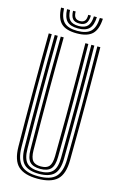

<svg xmlns="http://www.w3.org/2000/svg" viewBox="-143 -1016 672 1082"><g transform="rotate(15 193.0 -475.0)"><path d="M193.2 7.5Q116.2 7.5 79.9 -25.8Q43.5 -59 42.5 -139.8Q41.8 -211.2 41.2 -292.1Q40.8 -373 40.8 -458.8Q40.8 -544.5 41.1 -631Q41.5 -717.5 42.5 -800H60Q59.2 -723.2 58.6 -638.1Q58 -553 58 -466Q58 -379 58.6 -296Q59.2 -213 60 -140.8Q61 -69.8 91.5 -38.2Q122 -6.8 193.2 -6.8Q264.5 -6.8 294.8 -38.2Q325 -69.8 326 -140.8Q327 -212 327.5 -292.8Q328 -373.5 328 -459.2Q328 -545 327.5 -631.4Q327 -717.8 326 -800H343.5Q344.5 -698 345 -585.5Q345.5 -473 345.1 -359.4Q344.8 -245.8 343.5 -139.8Q342.5 -58.5 306 -25.5Q269.5 7.5 193.2 7.5ZM193.2 -21Q133.5 -21 105.9 -47.6Q78.2 -74.2 77.5 -140Q76.8 -218.8 76.1 -299.5Q75.5 -380.2 75.5 -462.9Q75.5 -545.5 76 -629.9Q76.5 -714.2 77.5 -800H95Q94 -718.5 93.5 -634Q93 -549.5 93 -464.9Q93 -380.2 93.5 -298.4Q94 -216.5 95 -140.5Q95.5 -82.8 118.6 -59.1Q141.8 -35.5 193.2 -35.5Q244.5 -35.5 267.5 -59.1Q290.5 -82.8 291 -140.5Q292 -216 292.5 -297.5Q293 -379 293 -463.5Q293 -548 292.5 -632.9Q292 -717.8 291 -800H308.5Q309.5 -717.5 310 -632.9Q310.5 -548.2 310.5 -464Q310.5 -379.8 309.9 -298.1Q309.2 -216.5 308.5 -140Q307.8 -74.8 280.5 -47.9Q253.2 -21 193.2 -21ZM193.2 -49.8Q151 -49.8 132 -70.1Q113 -90.5 112.5 -141Q111.2 -235.8 110.9 -346.6Q110.5 -457.5 110.8 -573.6Q111 -689.8 112.5 -800H129.8Q129 -721 128.5 -641.5Q128 -562 128 -480.5Q128 -399 128.5 -314.5Q129 -230 130 -141Q130.8 -98.5 145 -81.4Q159.2 -64.2 193.2 -64.2Q227 -64.2 241.1 -81.4Q255.2 -98.5 256 -141Q257.5 -263 257.9 -372.2Q258.2 -481.5 257.8 -586.5Q257.2 -691.5 256.2 -800H273.5Q274.5 -723.8 275 -638.9Q275.5 -554 275.5 -467.2Q275.5 -380.5 275 -297.2Q274.5 -214 273.5 -141Q273 -90 253.9 -69.9Q234.8 -49.8 193.2 -49.8ZM193.8 -840.8Q131 -840.8 102.8 -868.2Q74.5 -895.8 72 -958.5H89.2Q91.5 -903 115.9 -879.1Q140.2 -855.2 193.8 -855.2Q247.2 -855.2 271.6 -879.1Q296 -903 298.2 -958.5H315.8Q312.8 -895.8 284.5 -868.2Q256.2 -840.8 193.8 -840.8ZM193.8 -869.5Q149 -869.5 128.9 -890.1Q108.8 -910.8 106.8 -958.5H124.2Q125.8 -918.5 141.9 -901.1Q158 -883.8 193.8 -883.8Q229.5 -883.8 245.6 -901.1Q261.8 -918.5 263.5 -958.5H280.8Q278.8 -910.8 258.5 -890.1Q238.2 -869.5 193.8 -869.5ZM193.8 -898.2Q167 -898.2 154.9 -912.2Q142.8 -926.2 141.8 -958.5H157Q157.2 -934 166.4 -923.2Q175.5 -912.5 193.8 -912.5Q212.5 -912.5 221.6 -923.2Q230.8 -934 230.5 -958.5H246Q244.8 -926.2 232.6 -912.2Q220.5 -898.2 193.8 -898.2Z"/></g></svg>

Font: Big Shoulders Inline Display Thin SemiBold
Style: Regular
Weight: 600
Version: Version 2.002